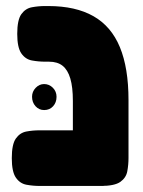

<svg xmlns="http://www.w3.org/2000/svg" viewBox="-20 -606 472 635"><path d="M313 9Q269 9 249.5 -3.5Q230 -16 225.5 -36Q221 -56 221 -77V-272Q221 -318 212.5 -346.5Q204 -375 187 -388.5Q170 -402 142 -402H130Q107 -402 85.5 -406Q64 -410 50.5 -429.5Q37 -449 37 -494Q37 -540 50.5 -559Q64 -578 85.5 -582Q107 -586 129 -586H140Q230 -586 289 -552.5Q348 -519 376.5 -450Q405 -381 405 -275V-84Q405 -61 401 -39.5Q397 -18 378 -4.5Q359 9 313 9ZM112 9Q89 9 67.5 5Q46 1 32.5 -18.5Q19 -38 19 -83Q19 -129 32.5 -148Q46 -167 67 -171Q88 -175 111 -175H324L323 9ZM126 -242Q109 -242 97.5 -254.7Q86 -267.5 86 -286Q86 -303 98 -315.5Q110 -328 125.8 -328Q142.7 -328 154.9 -315.7Q167 -303.4 167 -285.8Q167 -267 155.5 -254.5Q144.1 -242 126 -242Z"/></svg>

Font: Fredoka Light
Style: Regular
Weight: 300
Designer: Ben Nathan
Foundry: Milena B. Brandão, Ben Nathan
Version: Version 2.001